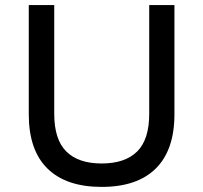

<svg xmlns="http://www.w3.org/2000/svg" viewBox="-20 -725 799 754"><path d="M379 9Q240 9 166.5 -63Q93 -135 93 -276V-705H193V-278Q193 -177 240.5 -130Q288 -83 379 -83Q471 -83 518.5 -130Q566 -177 566 -278V-705H665V-276Q665 -136 592 -63.5Q519 9 379 9Z"/></svg>

Font: Nunito Sans 12pt ExtraLight 8pt Medium
Style: Regular
Weight: 500
Version: Version 3.101;gftools[0.9.27]